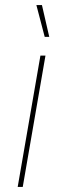

<svg xmlns="http://www.w3.org/2000/svg" viewBox="-20 -740 250 760"><path d="M140 -520H160L70 0H50ZM124 -720H146L175 -594H157Z"/></svg>

Font: Fixel Italic Variable Display Thin
Style: Italic
Weight: 100
Italic angle: -10°
Designer: AlfaBravo + MacPaw
Foundry: Kyrylo Tkachov, Marchela Mozhyna, Serhii Makarenko, Maria Weinstein, Zakhar Kryvoshyya
Version: Version 1.210;Glyphs 3.2 (3217)